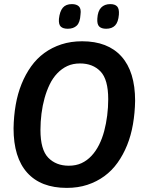

<svg xmlns="http://www.w3.org/2000/svg" viewBox="-20 -908 701 935"><path d="M305 7Q179 7 112.5 -67Q46 -141 46 -283Q47 -343 56.5 -397.5Q66 -452 85 -499Q104 -546 131.5 -584.5Q159 -623 196 -650Q233 -677 279 -692Q325 -707 380 -707Q505 -707 571.5 -633Q638 -559 638 -417Q637 -358 627.5 -303Q618 -248 599 -201Q580 -154 552.5 -115.5Q525 -77 488 -50Q451 -23 405.5 -8Q360 7 305 7ZM315 -101Q350 -101 377 -113.5Q404 -126 425.5 -149Q447 -172 462.5 -203Q478 -234 487.5 -270Q497 -306 502 -345.5Q507 -385 507 -425Q507 -521 469.5 -560Q432 -599 370 -599Q335 -599 308 -586.5Q281 -574 259 -551Q237 -528 222 -497Q207 -466 197 -430Q187 -394 182 -354.5Q177 -315 177 -275Q177 -179 215 -140Q253 -101 315 -101ZM497 -768Q474 -768 463 -779Q452 -790 454 -818Q456 -854 472.5 -871Q489 -888 517 -888Q540 -888 550.5 -876.5Q561 -865 559 -837Q556 -800 540.5 -784Q525 -768 497 -768ZM310 -768Q287 -768 276 -778.5Q265 -789 267 -816Q271 -853 286 -870.5Q301 -888 330 -888Q353 -888 364.5 -876.5Q376 -865 372 -837Q370 -799 354 -783.5Q338 -768 310 -768Z"/></svg>

Font: Georama ExtraCondensed Thin SemiBold
Style: Italic
Weight: 600
Italic angle: -9°
Version: Version 1.001